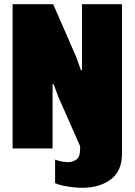

<svg xmlns="http://www.w3.org/2000/svg" viewBox="-20 -706 640 913"><path d="M371 187Q353 187 328.5 184.5Q304 182 280.5 177Q257 172 242 165V53Q252 57 269.5 61Q287 65 304 65Q325 65 343 53Q361 41 361 0V-11L258 -244L235 -306L230 -305V0H40V-686H233L342 -436L365 -372L370 -373V-686H560V26Q560 107 507 147Q454 187 371 187Z"/></svg>

Font: Chivo Mono Medium Black
Style: Regular
Weight: 900
Monospace: yes
Version: Version 1.008